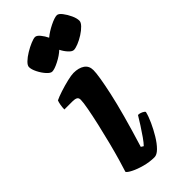

<svg xmlns="http://www.w3.org/2000/svg" viewBox="-232 -773 821 821"><g transform="rotate(-45 178.0 -362.5)"><path d="M170 0Q141 0 111.5 -8Q82 -16 61.5 -26.5Q41 -37 38 -44Q44 -62 54.5 -98Q65 -134 76.5 -179Q88 -224 98 -268Q108 -312 114.5 -347Q121 -382 121 -397Q121 -409 113 -413Q105 -417 91 -417H42Q42 -430 44.5 -443.5Q47 -457 50 -464Q64 -471 90 -479.5Q116 -488 141.5 -494Q167 -500 180 -500Q211 -500 230 -487Q249 -474 249 -448Q249 -417 229 -324.5Q209 -232 160 -73L171 -66Q181 -76 195 -96Q209 -116 223.5 -138.5Q238 -161 248 -178Q258 -178 268.5 -173Q279 -168 281 -163Q276 -142 263.5 -114.5Q251 -87 235 -60.5Q219 -34 202 -17Q185 0 170 0ZM120 -568Q110 -568 96.5 -583Q83 -598 73 -618Q63 -638 63 -652Q63 -662 76 -674.5Q89 -687 108 -698.5Q127 -710 145 -717.5Q163 -725 172 -725Q182 -725 193.5 -711Q205 -697 213 -680Q233 -697 261.5 -711Q290 -725 304 -725Q314 -725 326 -709.5Q338 -694 347 -674.5Q356 -655 356 -640Q356 -630 344 -617.5Q332 -605 314 -593.5Q296 -582 278.5 -575Q261 -568 251 -568Q241 -568 228.5 -581.5Q216 -595 207 -613Q189 -596 161.5 -582Q134 -568 120 -568Z"/></g></svg>

Font: Texturina ExtraBold
Style: Italic
Weight: 800
Italic angle: -11°
Designer: Guillermo Torres Carreño
Foundry: Omnibus-Type
Version: Version 1.002; ttfautohint (v1.8.3)